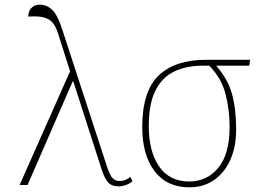

<svg xmlns="http://www.w3.org/2000/svg" viewBox="-20 -792 1113 822"><path d="M64 0 280 -487 229 -647Q221 -674 208 -691.5Q195 -709 170.5 -716.5Q146 -724 101 -721Q101 -744 114.5 -758Q128 -772 151 -772Q180 -772 203.5 -750Q227 -728 249 -658L438 -79Q450 -42 462 -29.5Q474 -17 492 -17Q506 -17 518.5 -22.5Q531 -28 538 -35L547 -16Q534 -5 517.5 0.5Q501 6 489 6Q459 6 443.5 -10.5Q428 -27 415 -67L294 -443H291L98 0Z M791 10Q694 10 641.5 -59.5Q589 -129 589 -248Q589 -402 659.5 -469Q730 -536 862 -536H1051L1047 -511H905Q955 -455 973 -390.5Q991 -326 991 -238Q991 -163 966 -107.5Q941 -52 896 -21Q851 10 791 10ZM790 -15Q866 -15 914.5 -73.5Q963 -132 963 -249Q963 -320 946 -388Q929 -456 876 -511H850Q778 -511 726 -486Q674 -461 645.5 -404.5Q617 -348 617 -252Q617 -143 661.5 -79Q706 -15 790 -15Z"/></svg>

Font: Noto Serif Thin
Style: Regular
Weight: 100
Designer: Monotype Design Team
Foundry: Monotype Imaging Inc.
Version: Version 2.015